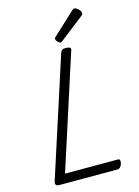

<svg xmlns="http://www.w3.org/2000/svg" viewBox="-161 -1221 946 1307"><g transform="rotate(-15 312.5 -567.5)"><path d="M90 0Q54 0 64 -32L334 -867Q338 -879 346 -884.5Q354 -890 373 -890Q391 -890 400 -884Q409 -878 404 -865L146 -65H518Q529 -65 532 -57Q535 -49 531 -33Q526 -17 518 -8.5Q510 0 500 0ZM349 -935Q340 -935 329 -946.5Q318 -958 318 -966Q318 -969 318.5 -972.5Q319 -976 325 -981L480 -1125Q485 -1129 488.5 -1132Q492 -1135 497 -1135Q505 -1135 515.5 -1127.5Q526 -1120 533.5 -1110.5Q541 -1101 541 -1092Q541 -1087 539.5 -1083Q538 -1079 529 -1072L365 -944Q360 -940 356.5 -937.5Q353 -935 349 -935Z"/></g></svg>

Font: Playwrite DK Loopet Light
Style: Regular
Weight: 300
Version: Version 1.003